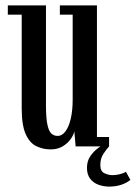

<svg xmlns="http://www.w3.org/2000/svg" viewBox="-20 -543 504 712"><path d="M168 11Q139 11 114.5 -1Q90 -13 75.2 -45.8Q60.5 -78.5 60.5 -142V-488.5H9V-523H150.5V-151.5Q150.5 -105 155.8 -80.8Q161 -56.5 170.5 -47.8Q180 -39 193.5 -39Q210.5 -39 223.2 -56.5Q236 -74 242.8 -104.5Q249.5 -135 249.5 -173.5V-488.5H202V-523H339.5V-35H384.5V0H260.5L255.5 -56.5Q253.5 -43.5 242.5 -27.8Q231.5 -12 212.8 -0.5Q194 11 168 11ZM385 149Q364 149 345 142Q326 135 314.2 119.5Q302.5 104 302.5 79.5Q302.5 54.5 314.5 36.8Q326.5 19 342.5 7Q358.5 -5 370.5 -11.5L384.5 0Q374 11.5 363 28.2Q352 45 352 69.5Q352 92.5 367.5 99.5Q383 106.5 397 106.5Q409.5 106.5 423.5 103.2Q437.5 100 447 94L463.5 124Q451.5 134.5 430.8 141.8Q410 149 385 149Z"/></svg>

Font: Imbue Thin 10pt Medium
Style: Regular
Weight: 500
Version: Version 1.102